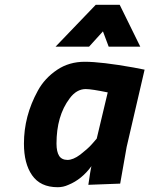

<svg xmlns="http://www.w3.org/2000/svg" viewBox="-20 -770 624 802"><path d="M352 -575C352 -575 410 -639 410 -639C410 -639 434 -575 434 -575C434 -575 566 -575 566 -575C566 -575 480 -750 480 -750C480 -750 380 -750 380 -750C380 -750 212 -575 212 -575C212 -575 352 -575 352 -575ZM221 12C236 12 251 9 266 2C266 2 266 2 266 2C303 -13 335 -39 362 -76C362 -76 362 -76 362 -76C359 -65 355 -39 349 2C349 2 482 -3 482 -3C482 -3 509 -156 509 -156C509 -156 584 -479 584 -479C584 -479 538 -488 538 -488C538 -488 538 -488 538 -488C448 -504 380 -512 334 -512C334 -512 334 -512 334 -512C291 -512 252 -501 218 -478C184 -455 157 -426 138 -391C138 -391 138 -391 138 -391C99 -320 80 -247 80 -170C80 -170 80 -170 80 -170C80 -115 91 -71 114 -38C137 -5 172 12 221 12C221 12 221 12 221 12ZM338 -398C355 -398 386 -393 430 -384C430 -384 384 -191 384 -191C384 -191 364 -168 364 -168C364 -168 364 -168 364 -168C351 -153 334 -139 315 -124C295 -109 277 -102 262 -102C246 -102 234 -108 227 -119C220 -130 216 -147 216 -170C216 -170 216 -170 216 -170C216 -247 234 -310 271 -359C271 -359 271 -359 271 -359C290 -385 313 -398 338 -398C338 -398 338 -398 338 -398Z"/></svg>

Font: My Font
Style: Bold Italic
Weight: 500
Version: Version 0.001